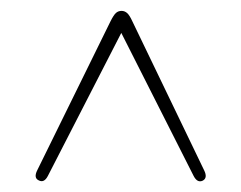

<svg xmlns="http://www.w3.org/2000/svg" viewBox="-20 -731 444 353"><path d="M353 -399Q343 -394 336 -407.5L203 -670.5L68 -407.5Q61 -394 51 -399.5Q41.5 -404 48.5 -418L183 -691.5Q189 -703.5 193.2 -707.2Q197.5 -711 203.5 -711Q209 -711 213.5 -707.2Q218 -703.5 223.5 -691.5L355.5 -417.5Q362 -404 353 -399Z"/></svg>

Font: Fraunces 72pt S050 Thin
Style: Regular
Weight: 100
Version: Version 1.000; ttfautohint (v1.8.3)